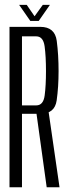

<svg xmlns="http://www.w3.org/2000/svg" viewBox="-20 -788 292 808"><path d="M20 0H72.5V-309H149.5Q210.5 -309 218.5 -365.5Q226.5 -422 226.5 -489Q226.5 -557 218.8 -616Q211 -675 149.5 -675H20ZM176.5 0H230.5L183 -328L132.5 -317.5ZM72.5 -344.5V-635H132.5Q162 -635 167.8 -592.8Q173.5 -550.5 173.5 -489Q173.5 -428.5 168 -386.5Q162.5 -344.5 132.5 -344.5ZM107.5 -700H143L190 -767.5H160L125.5 -719.5L92.5 -767.5H60.5Z"/></svg>

Font: Anybody ExtraCondensed Light
Style: Regular
Weight: 300
Width: 2
Version: Version 1.113;gftools[0.9.25]